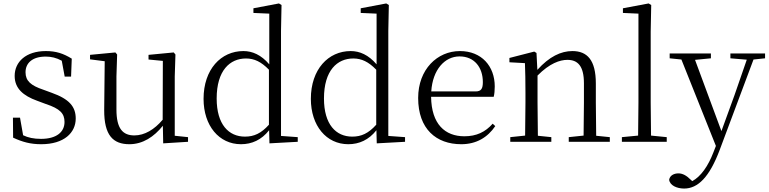

<svg xmlns="http://www.w3.org/2000/svg" viewBox="-20 -822 4456 1113"><path d="M219 14C352 14 419 -53 419 -135C419 -204 381 -248 280 -284L231 -302C159 -326 128 -353 128 -403C128 -456 167 -494 245 -494C277 -494 307 -487 338 -470L355 -378H392L396 -482C347 -512 305 -526 246 -526C130 -526 65 -463 65 -382C65 -309 115 -267 195 -238L246 -219C328 -192 354 -164 354 -115C354 -57 308 -17 218 -17C175 -17 143 -24 114 -38L96 -140H55L56 -24C110 1 156 14 219 14Z M926 9 1070 0V-27L993 -35V-379L997 -506L987 -518L841 -504V-477L924 -469L923 -128C875 -71 818 -37 759 -37C692 -37 655 -76 655 -187V-379L659 -506L649 -518L502 -504V-478L587 -467L584 -185C583 -37 636 14 730 14C808 14 873 -29 924 -93Z M1542 9 1706 0V-27L1609 -34V-643L1612 -793L1597 -802L1449 -774V-747L1541 -743V-449C1494 -504 1443 -526 1391 -526C1261 -526 1160 -420 1160 -249C1160 -93 1250 14 1377 14C1440 14 1496 -11 1540 -67ZM1539 -99C1494 -49 1453 -30 1400 -30C1306 -30 1236 -100 1236 -251C1236 -414 1313 -483 1406 -483C1454 -483 1494 -464 1539 -418Z M2164 9 2328 0V-27L2231 -34V-643L2234 -793L2219 -802L2071 -774V-747L2163 -743V-449C2116 -504 2065 -526 2013 -526C1883 -526 1782 -420 1782 -249C1782 -93 1872 14 1999 14C2062 14 2118 -11 2162 -67ZM2161 -99C2116 -49 2075 -30 2022 -30C1928 -30 1858 -100 1858 -251C1858 -414 1935 -483 2028 -483C2076 -483 2116 -464 2161 -418Z M2654 14C2742 14 2807 -26 2851 -91L2836 -105C2794 -57 2742 -32 2672 -32C2560 -32 2481 -102 2479 -261H2842C2846 -277 2848 -297 2848 -321C2848 -438 2772 -526 2646 -526C2515 -526 2404 -420 2404 -254C2404 -74 2509 14 2654 14ZM2480 -292C2488 -418 2558 -495 2644 -495C2730 -495 2779 -431 2779 -346C2779 -309 2770 -292 2737 -292Z M3362 0H3515V-27L3436 -35L3434 -227V-338C3434 -474 3384 -526 3298 -526C3232 -526 3164 -494 3095 -417L3090 -515L3077 -523L2933 -486V-461L3023 -456C3025 -406 3026 -353 3026 -285V-227L3024 -36L2938 -27V0H3176V-27L3098 -35L3096 -227V-384C3166 -455 3226 -475 3269 -475C3329 -475 3365 -440 3365 -339V-227L3363 -36L3277 -27V0Z M3678 0H3845V-27L3754 -36L3752 -227V-639L3755 -793L3740 -802L3591 -774V-747L3681 -743V-227L3679 -36L3585 -27V0Z M4214 -484 4309 -476 4238 -271 4162 -62 4009 -475 4101 -484V-512H3862V-484L3930 -477L4130 24L4116 60C4085 141 4043 201 3993 228L3982 218C3960 196 3937 183 3913 183C3887 183 3863 195 3859 220C3863 253 3904 271 3946 271C4026 271 4093 204 4152 47L4348 -477L4415 -484V-512H4214Z"/></svg>

Font: Source Han Serif CN Light
Style: Regular
Weight: 300
Designer: Ryoko NISHIZUKA 西塚涼子 (kana & ideographs); Frank Grießhammer (Latin, Greek & Cyrillic); Wenlong ZHANG 张文龙 (bopomofo); San
Foundry: Adobe
Version: Version 2.003;hotconv 1.1.1;makeotfexe 2.6.0